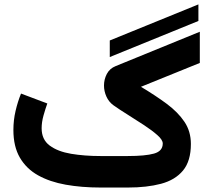

<svg xmlns="http://www.w3.org/2000/svg" viewBox="-20 -840 940 860"><path d="M471.7 -584.5V-658.7L868.7 -820.3V-746.1ZM553.2 0H429.7Q345.7 0 274.4 -12.7Q203.1 -25.4 150.6 -54.7Q98.1 -84 69.1 -133.8Q40 -183.6 40 -257.8Q40 -301.8 49.8 -343.5Q59.6 -385.3 74.2 -420.9L191.9 -376.5Q183.6 -353.5 175 -323.2Q166.5 -293 166.5 -265.6Q166.5 -214.8 202.6 -188Q238.8 -161.1 298.6 -151.1Q358.4 -141.1 429.7 -141.1H552.7Q630.9 -141.1 669.9 -152.1Q709 -163.1 709 -197.3Q709 -213.4 685.1 -234.6Q661.1 -255.9 625.2 -279.5Q589.4 -303.2 552 -326.4Q514.6 -349.6 487.3 -369.1Q467.3 -383.8 456.5 -407.7Q445.8 -431.6 445.8 -457Q445.8 -484.4 458.5 -508.8Q471.2 -533.2 498 -543.9L875 -697.8V-558.1L611.3 -451.2Q676.8 -412.1 727.1 -374.8Q777.3 -337.4 806.2 -294.4Q835 -251.5 835 -195.3Q835 -118.7 799.8 -76.2Q764.6 -33.7 701.2 -16.8Q637.7 0 553.2 0Z"/></svg>

Font: Vazirmatn RD ExtraBold
Style: Regular
Weight: 800
Designer: Saber Rastikerdar
Foundry: Saber Rastikerdar
Version: Version 32.102